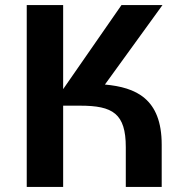

<svg xmlns="http://www.w3.org/2000/svg" viewBox="-20 -734 727 754"><path d="M392 -402 618 -714H457L228 -384V-714H85V0H228V-319H295C423 -319 474 -288 474 -156V0H615V-166C615 -347 513 -391 392 -402Z"/></svg>

Font: Kathrein 75 Bold
Style: Regular
Weight: 700
Designer: Lazydogs Typefoundry, based on Open Sans by Ascender Corporation
Foundry: Lazydogs Typefoundry
Version: Version 1.003;PS 001.003;hotconv 1.0.88;makeotf.lib2.5.64775